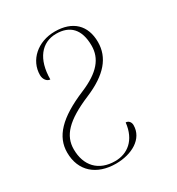

<svg xmlns="http://www.w3.org/2000/svg" viewBox="-139 -633 675 733"><g transform="rotate(-30 198.5 -267.0)"><path d="M161 10C231 10 292 -24 292 -84C292 -99 282 -108 271 -108C263 -34 217 0 163 0C90 0 48 -46 48 -118C48 -178 88 -222 195 -267C290 -307 333 -359 333 -427C333 -501 288 -544 210 -544C134 -544 78 -493 78 -428C78 -408 91 -394 104 -394C104 -483 146 -534 210 -534C270 -534 305 -500 305 -427C305 -371 271 -328 187 -293C70 -244 20 -190 20 -120C20 -38 76 10 161 10Z"/></g></svg>

Font: Noto Serif Display Thin
Style: Italic
Weight: 100
Italic angle: -12°
Designer: Monotype Design Team
Foundry: Monotype Imaging Inc.
Version: Version 2.009